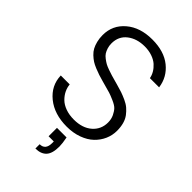

<svg xmlns="http://www.w3.org/2000/svg" viewBox="-274 -801 1121 1121"><g transform="rotate(45 286.0 -240.5)"><path d="M335.9 51.8Q344.2 94.2 344.2 119.1Q344.2 176.3 321 201.2Q297.9 226.1 252.9 226.1V190.9Q299.8 190.9 299.8 134.8V121.1H256.8V51.8ZM56.2 -180.2H129.9Q132.3 -155.8 143.1 -133.8Q153.8 -111.8 172.9 -93Q191.9 -74.2 222.7 -63Q253.4 -51.8 292 -51.8Q362.3 -51.8 404.1 -88.1Q445.8 -124.5 445.8 -181.2Q445.8 -209 435.1 -231.2Q424.3 -253.4 412.1 -266.1Q399.9 -278.8 370.8 -291.5Q341.8 -304.2 326.7 -308.8Q311.5 -313.5 273.4 -323.7Q260.3 -327.1 253.9 -329.1Q229 -335.9 212.6 -341.3Q196.3 -346.7 174.1 -355.7Q151.9 -364.7 137.5 -374Q123 -383.3 107.4 -397.9Q91.8 -412.6 82.8 -429.4Q73.7 -446.3 67.9 -469.5Q62 -492.7 62 -520Q62 -601.6 124 -654.3Q186 -707 286.1 -707Q383.3 -707 442.1 -659.7Q501 -612.3 511.2 -537.1H435.1Q431.6 -557.1 420.7 -575.9Q409.7 -594.7 391.6 -611.1Q373.5 -627.4 345.2 -637.2Q316.9 -647 283.2 -647Q218.8 -647 175.8 -613.8Q132.8 -580.6 132.8 -522Q132.8 -502.4 138.2 -485.6Q143.6 -468.8 151.1 -457Q158.7 -445.3 173.3 -434.3Q188 -423.3 199.7 -416.7Q211.4 -410.2 232.9 -402.6Q254.4 -395 267.6 -391.1Q280.8 -387.2 305.7 -380.4Q318.8 -377 325.2 -375Q354 -367.2 374 -360.4Q394 -353.5 418.2 -342.5Q442.4 -331.5 458.5 -317.6Q474.6 -303.7 488.8 -285.2Q502.9 -266.6 510 -241Q517.1 -215.3 517.1 -184.1Q517.1 -146.5 502 -112.3Q486.8 -78.1 459 -51.5Q431.2 -24.9 387.7 -9Q344.2 6.8 292 6.8Q189 6.8 123.8 -46.1Q58.6 -99.1 56.2 -180.2Z"/></g></svg>

Font: PoppinsZ Light
Style: Regular
Weight: 300
Designer: Ninad Kale (Devanagari), Jonny Pinhorn (Latin)
Foundry: Indian Type Foundry
Version: Version 3.002;FEAKit 1.0